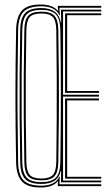

<svg xmlns="http://www.w3.org/2000/svg" viewBox="-20 -826 492 852"><path d="M160 6Q101.2 6 76.9 -21.4Q52.5 -48.8 51.5 -105.8Q50 -190.2 49.2 -261.8Q48.5 -333.2 48.5 -400.5Q48.5 -467.8 49.2 -538.9Q50 -610 51.5 -693.5Q52.5 -751 76.8 -778.5Q101 -806 160.2 -806Q213.5 -806 237 -777.8H238.5L236.5 -792V-800H429.2V-791.8H244L244.5 -775.8L246.2 -758.5H244.2Q233.2 -778.5 213.9 -788.2Q194.5 -798 162.8 -798Q108 -798 84.8 -774Q61.5 -750 60.5 -693.5Q58.8 -592 58 -499.4Q57.2 -406.8 57.9 -311.4Q58.5 -216 60.5 -106Q61.5 -49.8 84.8 -25.9Q108 -2 162.8 -2Q194.2 -2 213.8 -12.1Q233.2 -22.2 244 -41.8H245.8L244.5 -25L244 -8.2H429.2V0H236.5V-10.2L238 -21.2H236.2Q213.2 6 160 6ZM163.5 -9.8Q113 -9.8 91.8 -31.6Q70.5 -53.5 69.8 -106Q67.8 -211.8 67.1 -306Q66.5 -400.2 67.1 -494.2Q67.8 -588.2 69.8 -693.5Q70.5 -746.5 91.8 -768.4Q113 -790.2 163.5 -790.2Q238.2 -790.2 249.8 -726.5H251.8L250.8 -760.2V-783.2H429.2V-775H259.8V-405.5H419.2V-397.2H259.8V-25H429.2V-16.8H250.8V-39L251.5 -67.2H249.5Q237.5 -9.8 163.5 -9.8ZM163.5 -17.8Q207 -17.8 226.9 -36.8Q246.8 -55.8 247.8 -106.5Q250 -250 250.1 -394.8Q250.2 -539.5 247.8 -692.8Q246.8 -743.8 227 -763Q207.2 -782.2 163.5 -782.2Q117.5 -782.2 98.6 -762.4Q79.8 -742.5 78.8 -693Q76.8 -587 76.1 -492.9Q75.5 -398.8 76.1 -305Q76.8 -211.2 78.8 -106.5Q79.8 -57.5 98.8 -37.6Q117.8 -17.8 163.5 -17.8ZM163.5 -25.8Q122 -25.8 105.4 -43.6Q88.8 -61.5 88 -106.5Q86 -212 85.4 -306.1Q84.8 -400.2 85.4 -494.1Q86 -588 88 -693Q88.8 -738.2 105.4 -756.2Q122 -774.2 163.5 -774.2Q204.8 -774.2 221.4 -756.1Q238 -738 238.8 -692.8Q240.5 -587.8 241.1 -493.6Q241.8 -399.5 241.1 -305.4Q240.5 -211.2 238.8 -106.5Q238 -61.8 221.4 -43.8Q204.8 -25.8 163.5 -25.8ZM268.8 -413.8V-766.8H429.2V-758.5H278V-422.2H419.2V-413.8ZM163.5 -33.8Q199.2 -33.8 214.1 -49.4Q229 -65 229.8 -107Q231 -200.5 231.6 -292.1Q232.2 -383.8 231.8 -481.8Q231.2 -579.8 229.8 -692.5Q229 -734.8 214.1 -750.5Q199.2 -766.2 163.5 -766.2Q126.2 -766.2 112 -750.2Q97.8 -734.2 97 -692.8Q95 -587 94.4 -493Q93.8 -399 94.4 -305.2Q95 -211.5 97 -106.8Q97.8 -65.8 112.1 -49.8Q126.5 -33.8 163.5 -33.8ZM268.8 -33.2V-389H419.2V-380.5H278V-41.5H429.2V-33.2Z"/></svg>

Font: Big Shoulders Inline Display Light
Style: Regular
Weight: 300
Designer: Patric King
Foundry: XO Type Co
Version: Version 1.000